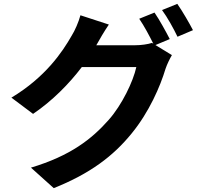

<svg xmlns="http://www.w3.org/2000/svg" viewBox="-20 -884 1040 993"><path d="M858 -682C839 -719 804 -783 779 -819L700 -787C725 -751 753 -698 773 -658L766 -662C744 -655 710 -650 679 -650H478L481 -655C493 -677 519 -722 543 -757L396 -805C387 -771 367 -725 351 -700C302 -614 215 -485 39 -379L151 -295C250 -362 337 -450 403 -537H685C669 -463 611 -342 543 -265C455 -165 344 -78 140 -17L258 89C446 14 566 -77 661 -194C752 -305 809 -438 836 -528C844 -552 858 -580 869 -599L784 -651ZM818 -832C846 -794 878 -736 898 -694L978 -728C960 -763 923 -827 897 -864Z"/></svg>

Font: Noto Sans CJK KR Bold
Style: Regular
Weight: 700
Designer: Ryoko NISHIZUKA (kana & ideographs); Paul D. Hunt (Latin, Greek & Cyrillic); Wenlong ZHANG (bopomofo); Sandoll Communica
Foundry: Adobe Systems Incorporated
Version: Version 1.004;PS 1.004;hotconv 1.0.82;makeotf.lib2.5.63406